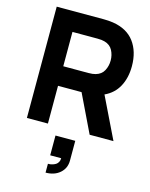

<svg xmlns="http://www.w3.org/2000/svg" viewBox="-150 -844 978 1250"><g transform="rotate(15 338.5 -219.0)"><path d="M521 -278.3 656.2 0H495.6L373 -254.4H214.4V0H72.8V-750H389.6Q421.9 -750 452.1 -745.6Q549.3 -730.5 597.7 -665.5Q646 -600.6 646 -502Q646 -423.3 614.7 -365.2Q583.5 -307.1 521 -278.3ZM214.4 -617.7V-386.2H383.3Q413.1 -386.2 431.2 -391.6Q469.7 -402.3 486.3 -433.6Q502.9 -464.8 502.9 -502Q502.9 -539.1 486.3 -570.3Q469.7 -601.6 431.2 -612.3Q413.1 -617.7 383.3 -617.7ZM282.2 195.8V62.5H415.5V195.8Q415.5 247.6 378.4 280Q341.3 312.5 282.2 312.5V252.9Q289.1 252.9 296.6 252.2Q304.2 251.5 315.4 247.8Q326.7 244.1 335.2 238.5Q343.8 232.9 350.1 221.7Q356.4 210.4 356.4 195.8Z"/></g></svg>

Font: Manrope3 ExtraBold
Style: Bold
Weight: 800
Width: 4
Designer: Mikhail Sharanda
Foundry: Mikhail Sharanda
Version: Version 3.000;PS 003.000;hotconv 1.0.88;makeotf.lib2.5.64775